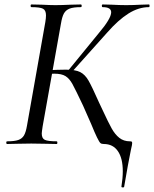

<svg xmlns="http://www.w3.org/2000/svg" viewBox="-20 -645 690 860"><path d="M12 -12Q45 -12 62 -18Q79 -24 87.5 -38.5Q96 -53 101 -83L183 -546Q186 -564 186 -576Q186 -599 172.5 -606Q159 -613 121 -613Q117 -613 117 -619Q117 -625 121 -625L167 -624Q205 -622 228 -622Q256 -622 298 -624L342 -625Q346 -625 346 -619Q346 -613 342 -613Q309 -613 292 -606.5Q275 -600 266.5 -585Q258 -570 253 -539L171 -79Q167 -53 167 -47Q167 -25 181 -18.5Q195 -12 234 -12Q237 -12 237 -6Q237 0 234 0Q203 0 185 -1L120 -2L56 -1Q40 0 12 0Q8 0 8 -6Q8 -12 12 -12ZM283 -326 422 -496Q478 -562 478 -590Q478 -613 440 -613Q436 -613 436 -619Q436 -625 440 -625L480 -624Q516 -622 545 -622Q576 -622 612 -624L647 -625Q650 -625 650 -619Q650 -613 647 -613Q601 -613 555.5 -584.5Q510 -556 460 -499L297 -317ZM389 -88 352 -172Q318 -244 304.5 -268.5Q291 -293 273.5 -304Q256 -315 223 -315Q211 -315 201 -314Q191 -313 183 -312L184 -330Q243 -333 275 -333Q318 -333 339.5 -322Q361 -311 376.5 -284Q392 -257 424 -185L441 -149Q465 -97 480 -70Q495 -43 514.5 -27.5Q534 -12 562 -12Q568 -12 570 -10.5Q572 -9 572 -4Q572 1 571 5Q571 6 566 28Q554 86 536 192Q535 195 529 194.5Q523 194 524 190Q530 153 530 122Q530 64 508 32Q486 0 445 0Q435 0 430 -4Q425 -8 414.5 -29.5Q404 -51 389 -88Z"/></svg>

Font: Cormorant Infant Medium
Style: Italic
Weight: 500
Italic angle: -10°
Designer: Christian Thalmann (Catharsis Fonts)
Foundry: Catharsis Fonts
Version: Version 4.000